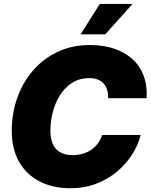

<svg xmlns="http://www.w3.org/2000/svg" viewBox="-20 -973 787 1003"><path d="M346.7 10.3Q256.8 10.3 188 -24.7Q119.1 -59.6 80.3 -126.5Q41.5 -193.4 41.5 -290.5Q41.5 -381.3 70.3 -462.2Q99.1 -543 152.8 -605Q206.5 -667 281.7 -702.4Q356.9 -737.8 450.2 -737.8Q519 -737.8 575 -719.2Q630.9 -700.7 670.7 -665.3Q710.4 -629.9 730 -578.4Q749.5 -526.9 746.1 -460H544.9Q545.4 -483.9 539.8 -503.2Q534.2 -522.5 521.7 -536.4Q509.3 -550.3 490.7 -557.6Q472.2 -564.9 447.3 -564.9Q394.5 -564.9 356.2 -540Q317.9 -515.1 292.7 -474.6Q267.6 -434.1 255.4 -386Q243.2 -337.9 243.2 -291Q243.2 -248.5 256.3 -219.7Q269.5 -190.9 295.7 -176.8Q321.8 -162.6 359.9 -162.6Q388.2 -162.6 412.8 -169.9Q437.5 -177.2 457.5 -191.2Q477.5 -205.1 491.7 -224.4Q505.9 -243.7 513.7 -267.6H714.8Q702.1 -216.8 671.4 -167.7Q640.6 -118.7 593.5 -78.4Q546.4 -38.1 484.4 -13.9Q422.4 10.3 346.7 10.3ZM400.9 -793.5 501.5 -952.6H672.4L529.8 -793.5Z"/></svg>

Font: Inter 18pt Black
Style: Italic
Weight: 900
Italic angle: -9.3988°
Designer: Rasmus Andersson
Foundry: rsms
Version: Version 4.001;git-66647c0bb